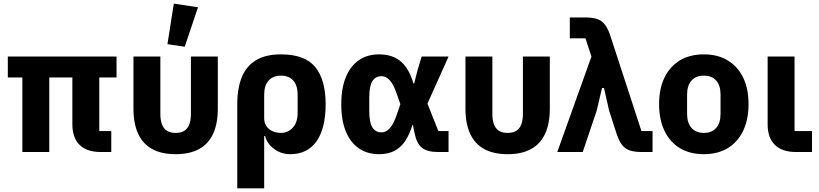

<svg xmlns="http://www.w3.org/2000/svg" viewBox="-20 -836 4502 1056"><path d="M526 -410V-115H592V0H534Q458 0 418 -39Q378 -78 378 -153V-410H251V0H103V-410H23V-525H621V-410Z M862 -525V-210Q862 -175 871 -151.5Q880 -128 898.5 -116.5Q917 -105 946 -105Q975 -105 993.5 -116.5Q1012 -128 1021 -151.5Q1030 -175 1030 -210V-525H1178V-239Q1178 -156 1152 -100Q1126 -44 1074.5 -16Q1023 12 946 12Q869 12 817.5 -16Q766 -44 740 -100Q714 -156 714 -239V-525ZM1069 -796 996 -579 901 -593 936 -816Z M1285 200V-263Q1285 -352 1310.5 -413Q1336 -474 1389 -505.5Q1442 -537 1525 -537Q1657 -537 1714 -467Q1771 -397 1771 -263Q1771 -130 1721 -59Q1671 12 1576 12Q1527 12 1488 -16.5Q1449 -45 1438 -88H1433V200ZM1525 -105Q1563 -105 1590 -133.5Q1617 -162 1617 -217V-316Q1617 -366 1593 -393Q1569 -420 1525 -420Q1482 -420 1457.5 -393Q1433 -366 1433 -316V-185Q1433 -160 1445.5 -142Q1458 -124 1479 -114.5Q1500 -105 1525 -105Z M2447 -115V0H2388Q2330 0 2301 -23Q2272 -46 2260 -104L2251 -148H2248Q2232 -95 2208 -59.5Q2184 -24 2149 -6Q2114 12 2065 12Q2001 12 1954.5 -19.5Q1908 -51 1882.5 -112Q1857 -173 1857 -262Q1857 -351 1882.5 -412.5Q1908 -474 1954.5 -505.5Q2001 -537 2065 -537Q2114 -537 2150.5 -520Q2187 -503 2212.5 -467.5Q2238 -432 2254 -377H2258L2276 -448L2299 -525H2447L2331 -266L2391 -115ZM2078 -108Q2094 -108 2108.5 -117.5Q2123 -127 2136 -147Q2149 -167 2160 -199L2182 -263L2160 -326Q2149 -358 2136 -378Q2123 -398 2108.5 -407.5Q2094 -417 2078 -417Q2045 -417 2028 -389.5Q2011 -362 2011 -302V-223Q2011 -163 2028 -135.5Q2045 -108 2078 -108Z M2688 -525V-210Q2688 -175 2697 -151.5Q2706 -128 2724.5 -116.5Q2743 -105 2772 -105Q2801 -105 2819.5 -116.5Q2838 -128 2847 -151.5Q2856 -175 2856 -210V-525H3004V-239Q3004 -156 2978 -100Q2952 -44 2900.5 -16Q2849 12 2772 12Q2695 12 2643.5 -16Q2592 -44 2566 -100Q2540 -156 2540 -239V-525Z M3233 -525 3200 -625H3114V-740H3203Q3260 -740 3289 -718.5Q3318 -697 3336 -642L3508 -115H3569V0H3505Q3448 0 3419 -21.5Q3390 -43 3372 -98L3330 -228L3302 -352H3291L3262 -228L3185 0H3045Z M3851 12Q3774 12 3719 -21.5Q3664 -55 3634.5 -117Q3605 -179 3605 -263Q3605 -348 3634.5 -409Q3664 -470 3719 -503.5Q3774 -537 3851 -537Q3928 -537 3983 -503.5Q4038 -470 4067.5 -409Q4097 -348 4097 -263Q4097 -179 4067.5 -117Q4038 -55 3983 -21.5Q3928 12 3851 12ZM3851 -105Q3895 -105 3919 -132.5Q3943 -160 3943 -209V-316Q3943 -366 3919 -393Q3895 -420 3851 -420Q3808 -420 3783.5 -393Q3759 -366 3759 -316V-209Q3759 -160 3783.5 -132.5Q3808 -105 3851 -105Z M4446 -115V0H4358Q4282 0 4242 -39Q4202 -78 4202 -153V-525H4350V-115Z"/></svg>

Font: IBM Plex Sans
Style: Bold
Weight: 700
Designer: Mike Abbink, Paul van der Laan, Pieter van Rosmalen
Foundry: Bold Monday
Version: Version 3.201